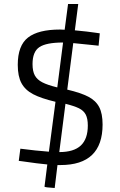

<svg xmlns="http://www.w3.org/2000/svg" viewBox="-20 -818 600 962"><path d="M203 117 217 6Q172 2 90 -10L74 -12L82 -73Q158 -63 225 -58L258 -308Q186 -325 146 -346Q106 -367 87.5 -401.5Q69 -436 69 -493Q69 -590 120.5 -630Q172 -670 281 -670L304 -669L321 -798H372L355 -666Q420 -660 459 -654L480 -651L474 -589L446 -592Q373 -600 347 -602L317 -369Q385 -353 422.5 -333.5Q460 -314 477 -281.5Q494 -249 494 -194Q494 9 283 9H268L254 124Q203 121 203 117ZM296 -605Q212 -605 177.5 -582Q143 -559 143 -497Q143 -461 154.5 -440Q166 -419 192 -405.5Q218 -392 267 -380ZM420 -189Q420 -224 409.5 -244Q399 -264 375.5 -275.5Q352 -287 308 -298L277 -56Q350 -56 385 -89Q420 -122 420 -189Z"/></svg>

Font: Cairo
Style: Regular
Weight: 400
Designer: Mohamed Gaber, the designers of Titillium
Foundry: Kief Type Foundry
Version: Version 2.009; ttfautohint (v1.5.33-1714) -l 8 -r 50 -G 200 